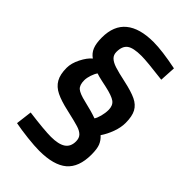

<svg xmlns="http://www.w3.org/2000/svg" viewBox="-243 -733 994 994"><g transform="rotate(45 254.5 -235.5)"><path d="M64 153 75 64Q190 79 238 79Q293 79 320 61Q347 43 347 4Q347 -20 334 -33.5Q321 -47 295.5 -55Q270 -63 204 -78Q145 -91 110.5 -108Q76 -125 59.5 -154Q43 -183 43 -231Q43 -265 62.5 -303.5Q82 -342 105 -361Q82 -377 71.5 -402.5Q61 -428 61 -471Q61 -558 113.5 -601Q166 -644 267 -644Q330 -644 438 -622L433 -534Q313 -549 274 -549Q214 -549 190.5 -531.5Q167 -514 167 -472Q167 -450 181 -436.5Q195 -423 222.5 -414Q250 -405 306 -393Q366 -380 398.5 -364.5Q431 -349 446 -321.5Q461 -294 461 -245Q461 -212 447.5 -175Q434 -138 414 -109Q434 -91 443 -68.5Q452 -46 452 -4Q452 88 402 130.5Q352 173 246 173Q212 173 158.5 167Q105 161 64 153ZM351 -230Q351 -263 330.5 -278Q310 -293 255 -305Q246 -307 220 -312.5Q194 -318 177 -324Q168 -312 160.5 -290Q153 -268 153 -250Q153 -215 170 -200.5Q187 -186 235 -175Q295 -161 330 -148Q338 -159 344.5 -183.5Q351 -208 351 -230Z"/></g></svg>

Font: Cairo SemiBold
Style: Regular
Weight: 600
Designer: Mohamed Gaber, Accademia di Belle Arti di Urbino and others
Foundry: Kief Type Foundry, Accademia di Belle Arti di Urbino and others
Version: Version 3.011